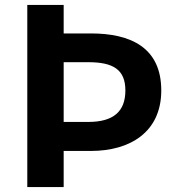

<svg xmlns="http://www.w3.org/2000/svg" viewBox="-20 -761 730 781"><path d="M91 0H239V-147H350C508 -147 636 -223 636 -393C636 -568 511 -625 350 -625H239V-741H91ZM239 -265V-508H339C439 -508 490 -479 490 -393C490 -308 442 -265 339 -265Z"/></svg>

Font: Noto Sans Mono CJK SC
Style: Bold
Weight: 700
Designer: Ryoko NISHIZUKA 西塚涼子 (kana, bopomofo & ideographs); Paul D. Hunt (Latin, Greek & Cyrillic); Sandoll Communications 산돌커뮤니
Foundry: Adobe
Version: Version 2.004;hotconv 1.0.118;makeotfexe 2.5.65603